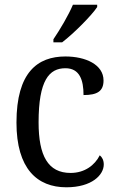

<svg xmlns="http://www.w3.org/2000/svg" viewBox="-20 -786 497 816"><path d="M207 -619V-606H244C295 -645 370 -721 393 -756V-766H290C271 -721 236 -662 207 -619ZM262 10C371 10 421 -43 421 -87C421 -105 414 -118 404 -126C383 -84 340 -51 280 -51C184 -51 144 -124 144 -266C144 -445 189 -496 258 -496C319 -496 335 -445 335 -382C393 -382 420 -398 420 -444C420 -512 343 -546 258 -546C140 -546 50 -479 50 -265C50 -69 138 10 262 10Z"/></svg>

Font: Noto Serif Ethiopic SemiCondensed
Style: Regular
Weight: 400
Width: 4
Designer: Monotype Design Team
Foundry: Monotype Imaging Inc.
Version: Version 2.102